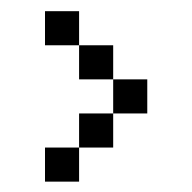

<svg xmlns="http://www.w3.org/2000/svg" viewBox="-20 -458 352 352"><path d="M62.5 -187.5H125V-125H62.5ZM125 -250H187.5V-187.5H125ZM187.5 -312.5H250V-250H187.5ZM125 -375H187.5V-312.5H125ZM62.5 -437.5H125V-375H62.5Z"/></svg>

Font: Pixel Operator SC
Style: Regular
Weight: 400
Designer: Jayvee Enaguas (GrandChaos9000)
Foundry: The Grandoplex Project
Version: Version 1.4.1 (September 5, 2015)